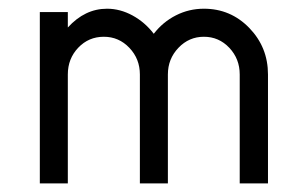

<svg xmlns="http://www.w3.org/2000/svg" viewBox="-20 -425 704 445"><path d="M72.3 0V-397H137.2V-361.3Q176.8 -404.8 228 -404.8Q258.3 -404.8 287.1 -389.2Q315.9 -373.5 336.4 -346.7Q357.4 -374 387.7 -389.4Q418 -404.8 452.6 -404.8Q514.6 -404.8 557.9 -360.1Q601.1 -315.4 601.1 -252.4V0H535.6V-252.4Q535.6 -288.6 511.5 -314.2Q487.3 -339.8 452.6 -339.8Q418 -339.8 393.6 -314.2Q369.1 -288.6 369.1 -252.4V0H304.2V-252.4Q304.2 -288.6 279.8 -314.2Q255.4 -339.8 220.7 -339.8Q185.5 -339.8 161.4 -314.5Q137.2 -289.1 137.2 -252.4V0Z"/></svg>

Font: Now
Style: Regular
Weight: 400
Designer: Alfredo Marco Pradil
Foundry: Alfredo Marco Pradil
Version: Version 1.200;hotconv 1.0.109;makeotfexe 2.5.65596